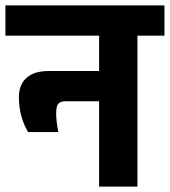

<svg xmlns="http://www.w3.org/2000/svg" viewBox="-50 -691 629 711"><path d="M-30 -671H559V-559H459V0H317V-316H192Q174 -316 166 -307Q158 -298 158 -271Q158 -242 166 -202H54Q20 -259 20 -332Q20 -377 48 -402.5Q76 -428 130 -428H317V-559H-30Z"/></svg>

Font: Hind Bold
Style: Regular
Weight: 700
Designer: Manushi Parikh, Satya Rajpurohit
Foundry: Indian Type Foundry
Version: Version 1.201;PS 1.0;hotconv 1.0.78;makeotf.lib2.5.61930; tt